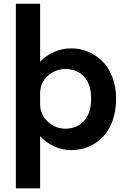

<svg xmlns="http://www.w3.org/2000/svg" viewBox="-20 -802 691 1040"><path d="M65.9 218.3V-781.7H197.3V-467.8Q230 -502 273.7 -521Q317.4 -540 365.2 -540Q413.6 -540 457.5 -521.7Q501.5 -503.4 535.2 -469.7Q568.8 -436 588.9 -383.5Q608.9 -331.1 608.9 -267.1Q608.9 -200.7 589.4 -147.2Q569.8 -93.8 536.4 -59.6Q502.9 -25.4 459 -7.1Q415 11.2 365.2 11.2Q317.4 11.2 273.7 -8.8Q230 -28.8 197.3 -64V218.3ZM334.5 -428.2Q279.8 -428.2 238.5 -390.6Q197.3 -353 197.3 -295.9V-238.8Q197.3 -181.6 238.5 -143.3Q279.8 -105 334.5 -105Q395.5 -105 434.6 -146.5Q473.6 -188 473.6 -267.1Q473.6 -346.7 434.8 -387.5Q396 -428.2 334.5 -428.2Z"/></svg>

Font: Epilogue SemiBold
Style: Regular
Weight: 600
Designer: Tyler Finck
Foundry: Etcetera Type Co
Version: Version 2.112